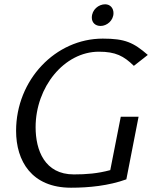

<svg xmlns="http://www.w3.org/2000/svg" viewBox="-20 -865 709 895"><path d="M55 -255C55 -115 127 10 311 10C394 10 486 1 569 -29L626 -321H543L494 -72C435 -56 382 -52 324 -52C188 -52 146 -165 146 -272C146 -459 279 -624 441 -624C519 -624 557 -604 604 -558L669 -609C602 -667 563 -685 459 -685C239 -685 55 -493 55 -255ZM408 -783C408 -760 424 -744 449 -744C478 -744 509 -769 509 -804C509 -827 494 -845 470 -845C440 -845 408 -820 408 -783Z"/></svg>

Font: KpSans
Style: Italic
Weight: 400
Italic angle: -11°
Version: Version 0.66